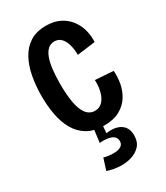

<svg xmlns="http://www.w3.org/2000/svg" viewBox="-189 -621 792 918"><g transform="rotate(-30 206.5 -161.5)"><path d="M226 12Q170 12 133.5 -10Q97 -32 75.5 -70Q54 -108 45 -157Q36 -206 36 -259Q36 -315 45.5 -366Q55 -417 76.5 -456.5Q98 -496 133.5 -518.5Q169 -541 222 -541Q265 -541 296.5 -525.5Q328 -510 348.5 -483.5Q369 -457 378 -424.5Q387 -392 385 -357L285 -344Q285 -374 278 -399.5Q271 -425 256.5 -440.5Q242 -456 219 -456Q199 -456 184.5 -443.5Q170 -431 160.5 -407Q151 -383 146.5 -347.5Q142 -312 142 -266Q142 -205 150 -161Q158 -117 176.5 -94Q195 -71 223 -71Q249 -71 265.5 -89Q282 -107 289.5 -136.5Q297 -166 295 -199L395 -192Q398 -158 391.5 -122.5Q385 -87 366 -56.5Q347 -26 312.5 -7Q278 12 226 12ZM125 205 145 142Q158 146 176 148Q194 150 211.5 148.5Q229 147 241 138.5Q253 130 253 113Q253 103 248 94.5Q243 86 233 81Q223 76 206 73.5Q189 71 165 73L176 -14H221L216 49Q247 44 272 50.5Q297 57 311.5 75Q326 93 326 123Q326 159 307 180Q288 201 257.5 210.5Q227 220 192 218Q157 216 125 205Z"/></g></svg>

Font: Bricolage Grotesque Condensed Medium
Style: Regular
Weight: 500
Width: 3
Designer: Mathieu Triay
Foundry: Atelier Triay
Version: Version 1.000;gftools[0.9.30]